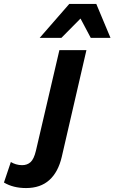

<svg xmlns="http://www.w3.org/2000/svg" viewBox="-179 -754 580 973"><path d="M-47 199Q-112 199 -159 171L-124 67Q-113 74 -98 78.5Q-83 83 -67 83Q-41 83 -24 67.5Q-7 52 3 10L122 -500H259L134 41Q116 118 71 158.5Q26 199 -47 199ZM22 -562 172 -734H309L381 -562H281L229 -660L132 -562Z"/></svg>

Font: Prodigy Sans SemiBold
Style: Italic
Weight: 600
Italic angle: -13°
Designer: Wei Huang
Foundry: Wei Huang
Version: Version 1.003; ttfautohint (v1.8.3)